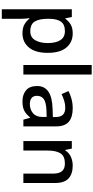

<svg xmlns="http://www.w3.org/2000/svg" viewBox="528 -1328 1040 2136"><g transform="rotate(90 1048.0 -260.0)"><path d="M352 -549Q449 -549 508.5 -479Q568 -409 568 -270Q568 -133 508 -61.5Q448 10 351 10Q289 10 250.5 -12.5Q212 -35 189 -66H182Q185 -48 187 -23.5Q189 1 189 20V240H83V-539H169L184 -467H189Q212 -501 250.5 -525Q289 -549 352 -549ZM327 -462Q252 -462 221 -418.5Q190 -375 189 -287V-271Q189 -178 219 -127.5Q249 -77 329 -77Q395 -77 427 -131Q459 -185 459 -272Q459 -360 427 -411Q395 -462 327 -462Z M809 0H703V-760H809Z M1184 -549Q1285 -549 1335.5 -504.5Q1386 -460 1386 -365V0H1311L1290 -75H1286Q1251 -31 1212.5 -10.5Q1174 10 1106 10Q1033 10 985 -29.5Q937 -69 937 -153Q937 -235 999 -278Q1061 -321 1190 -325L1282 -328V-358Q1282 -417 1255 -441.5Q1228 -466 1179 -466Q1138 -466 1100 -454Q1062 -442 1027 -425L993 -502Q1031 -522 1080.5 -535.5Q1130 -549 1184 -549ZM1209 -257Q1117 -253 1081.5 -226.5Q1046 -200 1046 -152Q1046 -110 1071 -91Q1096 -72 1136 -72Q1198 -72 1239.5 -107Q1281 -142 1281 -212V-259Z M1822 -549Q1916 -549 1966 -502Q2016 -455 2016 -351V0H1911V-336Q1911 -462 1800 -462Q1717 -462 1686 -413Q1655 -364 1655 -272V0H1549V-539H1633L1648 -467H1654Q1680 -509 1725.5 -529Q1771 -549 1822 -549Z"/></g></svg>

Font: Noto Sans Gurmukhi UI Medium
Style: Regular
Weight: 500
Designer: Jelle Bosma - Monotype Design Team
Foundry: Monotype Imaging Inc.
Version: Version 2.004; ttfautohint (v1.8.4.7-5d5b)